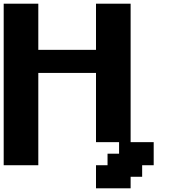

<svg xmlns="http://www.w3.org/2000/svg" viewBox="-20 -895 977 1040"><path d="M500 125H687.5V62.5H750V0H812.5V-125H687.5V-875H500V-625H187.5V-875H0V0H187.5V-500H500V-125H625V-62.5H562.5V0H500Z"/></svg>

Font: Faithful 32x
Style: Semibold
Weight: 400
Foundry: Faithful Resource Pack
Version: Version 1.0; January 27, 2023